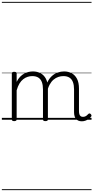

<svg xmlns="http://www.w3.org/2000/svg" viewBox="-20 -1287 1004 2064"><path d="M859 17Q839 17 823.5 10.5Q808 4 797.5 -8Q787 -20 781.5 -38.5Q776 -57 776 -82V-326Q776 -371 764.5 -403Q753 -435 727.5 -452Q702 -469 661 -469Q634 -469 607 -460Q580 -451 556 -431Q532 -411 513.5 -377Q495 -343 484 -292H460Q467 -355 487 -398Q507 -441 536 -468Q565 -495 599.5 -507Q634 -519 669 -519Q714 -519 750 -500Q786 -481 807.5 -440.5Q829 -400 829 -334V-94Q829 -74 833 -60Q837 -46 846.5 -38.5Q856 -31 870 -31Q882 -31 891.5 -34Q901 -37 910.5 -44Q920 -51 930 -62Q936 -68 943 -67.5Q950 -67 956 -60Q961 -55 963 -48Q965 -41 960 -34Q949 -19 932.5 -7.5Q916 4 897.5 10.5Q879 17 859 17ZM132 15Q119 15 113 10.5Q107 6 107 -4V-496Q107 -506 113 -510.5Q119 -515 132 -515Q146 -515 152.5 -510.5Q159 -506 159 -496V-407Q175 -440 196.5 -462Q218 -484 241.5 -496.5Q265 -509 289 -514Q313 -519 334 -519Q379 -519 415.5 -500Q452 -481 473.5 -440.5Q495 -400 495 -334V-4Q495 6 488.5 10.5Q482 15 468 15Q454 15 448 10.5Q442 6 442 -4V-326Q442 -371 430.5 -403Q419 -435 393.5 -452Q368 -469 326 -469Q302 -469 277 -461Q252 -453 229.5 -435.5Q207 -418 189 -388.5Q171 -359 159 -316V-4Q159 6 152.5 10.5Q146 15 132 15ZM0 747H964V757H0ZM0 -20H964V0H0ZM0 -505H964V-500H0ZM0 -1267H964V-1257H0Z"/></svg>

Font: Playwrite VN Guides
Style: Regular
Weight: 400
Designer: Veronika Burian, José Scaglione
Foundry: TypeTogether
Version: Version 1.003